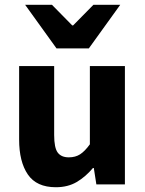

<svg xmlns="http://www.w3.org/2000/svg" viewBox="-20 -773 608 805"><path d="M214 12Q133.3 12 96.7 -41.5Q60.2 -95 60.2 -188V-496H207.1V-207Q207.1 -153.2 222 -133.3Q236.9 -113.3 268.5 -113.3Q296 -113.3 315.8 -126Q335.5 -138.6 356.8 -167.9V-496H503.7V0H384L373.3 -68.6H369.7Q338.8 -31.8 301.7 -9.9Q264.5 12 214 12ZM217 -570 85.3 -753H197.7L282.7 -666.6H286.7L371.8 -753H484.2L352.4 -570Z"/></svg>

Font: Source Sans 3 VF
Style: Regular
Weight: 200
Designer: Paul D. Hunt
Foundry: Adobe
Version: Version 3.046;hotconv 1.0.118;makeotfexe 2.5.65603